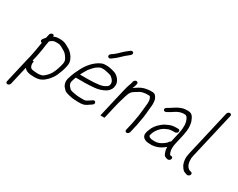

<svg xmlns="http://www.w3.org/2000/svg" viewBox="-115 -1284 2516 2032"><g transform="rotate(30 1142.5 -268.0)"><path d="M58.6 214C71.8 214 86.3 202.2 89.4 189L141.3 -36C141.2 -35.3 141.3 -34.7 141.8 -34C163.6 -2.3 207.4 6 267.6 6C295.8 6 327.6 1.5 348.3 -10C373.8 -22.6 388.9 -36.1 410.2 -57C426.9 -74.1 431.1 -83.1 443.9 -99C459.9 -121 473.9 -150.9 483.6 -180L490.9 -199L497.6 -219C499.9 -226.3 501.9 -233.3 503.4 -240L510.3 -270C517.7 -301.9 512.6 -324.9 504.6 -345C489.3 -383.9 456.6 -422.9 418 -442L400.4 -452C375.5 -466 351.7 -479 310.6 -479H290.6C269.2 -479 243.6 -475.8 227.9 -463C229.6 -475.7 222.2 -487 208.4 -487C195.2 -487 180.7 -475.2 177.7 -462L167 -416C157.2 -405.7 149.8 -396.7 141.9 -385C128.6 -368.1 137.7 -349 154.6 -349C154.3 -347.7 154.2 -346 154.4 -344C152.8 -331.3 150.6 -317.3 147.7 -302C139 -255.8 132.8 -211.3 122.1 -165C118.2 -151 114.7 -137.3 111.6 -124L39.4 189C36.3 202.2 45.4 214 58.6 214ZM164.6 -137 170.9 -164C183.7 -210.8 189.7 -258.8 198.2 -304C202.5 -332.6 204.6 -358 211.1 -386C211.5 -390.7 212.1 -394.7 212.9 -398C216.3 -401.3 220 -404.3 224 -407C239.7 -419.8 255.5 -429 279 -429H299C305 -429 311 -428.7 316.8 -428C322.1 -428 326.9 -427 331.1 -425C344.6 -420.6 356.2 -414.3 368 -407C393.6 -392.5 415.7 -381.6 431.6 -358C443 -343.2 455.9 -323.5 460.6 -306L461.9 -294C462.6 -286.8 462.4 -279 460.3 -270L453.4 -240C449.2 -221.6 442 -204.5 436.2 -187C432 -174.8 427.4 -162.5 420.9 -151L413.2 -135C410.1 -130.3 407.1 -126 404.2 -122L392 -104C386.1 -96.9 364.9 -74.7 358.2 -70C348.9 -61 334.8 -51 320.3 -49L299.4 -45C292.6 -44.3 285.8 -44 279.2 -44C266.3 -44 246.7 -45.6 235.8 -47L220.3 -49C215.8 -49.7 211.7 -50.7 208 -52C205.3 -52 201.7 -53.7 197.2 -57C178.9 -70.3 172.2 -100.6 179.9 -134C180.2 -135.3 175.1 -136.3 164.6 -137Z M1027.7 -750C1020.7 -750 1014.3 -747.7 1008.5 -743L998.7 -735C963 -708.7 936.2 -682.5 903.3 -651C884.1 -632.1 879.1 -630.9 859.2 -616L846.1 -607C818.9 -584.9 841.2 -549.7 871.4 -569L884.7 -579C905.7 -594.6 913.6 -598.8 934.9 -619C953.7 -638.2 965.1 -647.3 982.3 -664C995.3 -675.6 1012.2 -688.3 1025.4 -699L1035.2 -707C1041.1 -712.3 1044.9 -718.5 1046.5 -725.5C1049.7 -739.4 1041.6 -750 1027.7 -750ZM673.8 -259C682.7 -278.8 684.9 -284.2 698.9 -307C715.9 -337.2 721.4 -346.6 744.7 -371C762.7 -391.1 775.9 -403.9 796 -416C808.4 -423.4 823.1 -433 841 -433C872 -435 892.4 -429.7 915.9 -424L940.5 -418C959.1 -412.6 966.1 -406.4 979.7 -393C996.9 -376.6 1011 -355.2 1003.1 -321C1001.3 -313.1 989.1 -299 982.3 -296C962 -281.8 935.1 -272.2 906.9 -268C865.5 -261.9 821.7 -259 775.8 -259ZM651.3 -209H764.3C802 -209 838.8 -212.8 872.6 -215C922.5 -218.3 964.6 -234.3 1000.6 -254C1021.1 -266.8 1046.6 -292.8 1053.3 -322C1054.1 -328 1054.9 -334.3 1055.7 -341C1059.3 -364.5 1053.7 -382.4 1044.3 -400C1029.1 -428.5 1001.2 -456.9 964.6 -466C930.7 -475.6 896.9 -485.6 851.5 -483C837.5 -483 823.5 -480 809.4 -474C734.4 -440.4 673.3 -369.4 635.3 -287L623.7 -263C618.4 -254.2 613.4 -242.2 609.8 -233C600.6 -208.3 588.8 -181.2 582.1 -152C574.2 -117.6 584.1 -87.8 595.7 -68C603.6 -57.7 614.8 -46.4 623.5 -37C634.2 -26.3 653.9 -18.5 672.2 -14C701.2 -6.9 731.7 1 768.8 1C776 1.7 782.5 2 788.5 2H829.5C849.9 2 876.9 -5 890.2 -14C894.3 -17.3 899.4 -20.3 905.3 -23C920.7 -32.9 932.7 -41.1 948 -52C977.8 -71.1 955 -112 924.8 -90C917.1 -84.5 908.1 -78 900.9 -73L887 -65C880.9 -61.7 875.1 -58 869.5 -54C863.5 -50.6 849.7 -48 841.1 -48H800.1C794.8 -48 789.2 -48.3 783.3 -49C776 -49 769.1 -49.3 762.5 -50C755.9 -50 748.8 -51 741.2 -53C723.7 -55.6 710.8 -59.1 694.3 -62L675.7 -68C670.8 -70 667.4 -72.3 665.3 -75C648.1 -93.8 623.1 -112.8 632.3 -153C633.7 -159 635.7 -166 638.2 -174C640 -182 642.8 -189.7 646.5 -197Z M1195.4 -474 1192.9 -463C1185.7 -431.7 1174 -411.5 1165.8 -376C1161.9 -362 1158.3 -348 1155.1 -334L1076.6 6C1076.2 8 1084.4 8.3 1101.4 7C1117.7 8.3 1126.2 8 1126.6 6L1165.6 -163C1171.4 -187.8 1181.1 -223.8 1188.2 -245.5C1200.3 -282.6 1209.2 -328.7 1229.2 -356C1241.2 -374.1 1261.3 -384.7 1279.4 -396C1300.4 -409 1322.5 -424.8 1348.8 -428C1359.6 -429.1 1373.3 -433 1386 -433H1418C1431.8 -433 1433.5 -420.4 1438.7 -410C1444.6 -398.6 1442.4 -393.7 1444.7 -380C1447.5 -366 1444.8 -341.7 1443 -325C1438.4 -286.7 1435.9 -248.4 1430.5 -210L1427.9 -190C1426.2 -177.5 1424.4 -166.1 1421.3 -153C1420.6 -147 1419.5 -141 1418.2 -135C1415.2 -122.2 1414 -108.3 1411.2 -96L1388.3 3C1385.3 16.2 1394.3 28 1407.5 28C1420.7 28 1435.3 16.2 1438.3 3L1461.2 -96C1463.8 -107.6 1465.4 -123.2 1468.2 -135C1469.7 -141.7 1470.9 -148.3 1471.8 -155C1487.7 -224 1487.4 -285.9 1495.8 -350L1497.3 -374C1497.3 -382.7 1496.8 -390.3 1495.7 -397L1494.1 -412C1494 -420 1491.4 -429 1486.3 -439C1476.7 -460 1463.2 -483 1429.5 -483H1397.5C1389.5 -483 1380.9 -482 1371.8 -480C1337.3 -476.3 1309.7 -465.7 1283.1 -451C1266.1 -439.8 1242.3 -426.8 1226.6 -414C1228.3 -418.7 1229.4 -422 1229.9 -424C1235.8 -436.3 1239.2 -447.1 1242.9 -463L1245.4 -474C1248.5 -487.2 1239.4 -499 1226.2 -499C1213 -499 1198.5 -487.2 1195.4 -474Z M1862.1 -282H1835.1C1804.1 -282 1777 -277 1754.6 -267C1735.2 -257.4 1712.6 -249.9 1694.5 -236C1660.1 -210.1 1632.9 -184.1 1610.2 -144C1602.8 -129 1585.1 -86.2 1583.7 -68C1575.9 -19.2 1619.2 7 1671.4 7C1680.6 7.7 1690.2 8 1700.2 8C1764.7 4 1810 -20.3 1851.5 -54C1853.1 -55.3 1854.4 -56.7 1855.4 -58C1855.8 -35.9 1857.4 -15.7 1865 0L1868.8 14C1871.2 20.7 1874.4 27 1878.4 33C1888.3 45.9 1906 51.5 1926.3 55C1933 55 1939.5 52.8 1945.8 48.5C1965.1 35.3 1964.3 5 1941.8 5L1935.1 4C1931.3 4 1924.8 -0.1 1922.5 -2C1919.1 -8.5 1915.5 -18.7 1912.8 -25C1903 -51.6 1904.8 -94.5 1914.4 -136L1936.8 -233C1938.8 -241.7 1940.6 -251 1942.3 -261C1949.1 -290.5 1951.3 -315.6 1952.5 -340L1951.6 -362C1949.8 -378.8 1948.1 -401.7 1943 -416C1927.3 -452.1 1916.4 -499 1856.2 -499C1847.5 -499 1838.8 -498.7 1830 -498C1799.1 -498 1771.2 -485.8 1748.2 -475C1721.3 -462.4 1693.3 -440.4 1668.3 -426C1652.3 -415.1 1620.6 -406.8 1629 -381C1634.1 -365 1652.6 -366.9 1668.6 -375C1720.3 -400.5 1756.2 -442.5 1822.7 -449H1844.7C1858.8 -449 1864.1 -443.6 1870.9 -437L1878.6 -427C1890 -405 1899.7 -379.1 1900 -348.5C1900.1 -322.3 1900.3 -295.7 1892.3 -261C1890.6 -251 1888.8 -241.7 1886.8 -233L1862.3 -127C1855 -124.3 1849.4 -120 1845.3 -114L1837.8 -103C1834.7 -98.3 1830.4 -94 1824.8 -90C1795.4 -66.1 1757.4 -42 1710.7 -42C1702 -42 1693.4 -42.3 1684.9 -43C1678.3 -43 1672.1 -43.7 1666.4 -45C1649.4 -50.5 1633.5 -54.3 1634.1 -74C1645.5 -123.5 1669.6 -154.7 1696.8 -181C1704.2 -187 1711.9 -193 1719.9 -199C1733.7 -209 1753.5 -215.7 1768.5 -223C1781.9 -229 1804.8 -232 1823.6 -232H1850.6C1863.8 -232 1878.3 -243.8 1881.3 -257C1884.4 -270.2 1875.3 -282 1862.1 -282Z M2220.8 -675 2091.3 -114C2089.8 -107.3 2088.6 -100.7 2087.7 -94C2079.8 -59.7 2084.3 -28.3 2089.7 -3L2094.5 11C2095.6 17.7 2098.6 25 2103.4 33C2114.8 52.4 2125.2 67.2 2143.5 80C2156.2 87.1 2169 88.8 2183.3 94C2204 98.3 2227.3 75 2219.1 56C2212.7 41.3 2191.7 45.1 2178.7 36C2162.7 25.5 2150.5 8 2143.5 -11L2140 -26C2137.2 -33.6 2137.6 -43.6 2136.2 -53L2135.9 -69C2135.4 -78 2136 -86.7 2138.6 -98C2139 -102.7 2139.9 -108 2141.3 -114L2270.8 -675C2274.1 -689.1 2265.3 -700 2251.6 -700C2237.9 -700 2224.1 -689.1 2220.8 -675Z"/></g></svg>

Font: HoneyBee
Style: BookIt
Weight: 300
Foundry: Cannot Into Space Fonts
Version: Version 0.89